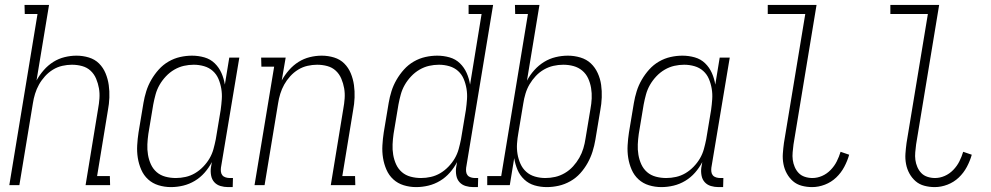

<svg xmlns="http://www.w3.org/2000/svg" viewBox="-20 -755 4040 783"><path d="M18 0 133 -698H81L80 -735H180L129 -427Q141 -449 158.5 -469Q176 -489 197.5 -502.5Q219 -516 243.5 -522Q268 -528 292 -528Q318 -528 342.5 -520.5Q367 -513 384 -496Q401 -479 410.5 -456Q420 -433 423.5 -408Q427 -383 426 -357Q425 -331 420 -305L376 -37H428L429 0H329L380 -311Q384 -332 385.5 -353.5Q387 -375 383.5 -395Q380 -415 372 -434Q364 -453 349.5 -466.5Q335 -480 315 -485.5Q295 -491 273 -491Q254 -491 234 -486.5Q214 -482 196 -471Q178 -460 163.5 -444Q149 -428 139 -410Q129 -392 123 -372.5Q117 -353 114 -333L59 0Z M677 8Q651 8 626.5 0.5Q602 -7 584 -23.5Q566 -40 556 -63Q546 -86 542 -111Q538 -136 539.5 -162.5Q541 -189 545 -215L565 -335Q569 -359 576.5 -383Q584 -407 597 -429.5Q610 -452 627.5 -471.5Q645 -491 667.5 -504Q690 -517 714.5 -522.5Q739 -528 763 -528Q789 -528 813.5 -521Q838 -514 855.5 -497Q873 -480 883 -457.5Q893 -435 897 -410L915 -520H956L881 -71Q880 -63 881 -54.5Q882 -46 887 -40Q892 -34 900.5 -31.5Q909 -29 917 -29H930L929 8H910Q894 8 879 3.5Q864 -1 854 -12Q844 -23 841 -39Q838 -55 840 -71L844 -94Q832 -71 814.5 -51Q797 -31 774.5 -17.5Q752 -4 727 2Q702 8 677 8ZM697 -29Q717 -29 737 -33.5Q757 -38 775 -48.5Q793 -59 808.5 -75Q824 -91 834.5 -109Q845 -127 850.5 -147Q856 -167 860 -187L880 -307Q883 -329 884.5 -350.5Q886 -372 882.5 -393Q879 -414 871 -433Q863 -452 848 -465.5Q833 -479 812.5 -485Q792 -491 770 -491Q750 -491 730 -486.5Q710 -482 691 -471Q672 -460 656.5 -443.5Q641 -427 630.5 -408.5Q620 -390 614.5 -370Q609 -350 605 -329L585 -209Q582 -188 581 -166.5Q580 -145 583.5 -124Q587 -103 595.5 -84.5Q604 -66 619 -53Q634 -40 654.5 -34.5Q675 -29 697 -29Z M1018 0 1098 -483H1046L1045 -520H1145L1129 -427Q1141 -449 1158.5 -469Q1176 -489 1197.5 -502.5Q1219 -516 1243.5 -522Q1268 -528 1292 -528Q1318 -528 1342.5 -520.5Q1367 -513 1384 -496Q1401 -479 1410.5 -456Q1420 -433 1423.5 -408Q1427 -383 1426 -357Q1425 -331 1420 -305L1376 -37H1428L1429 0H1329L1380 -311Q1384 -332 1385.5 -353.5Q1387 -375 1383.5 -395Q1380 -415 1372 -434Q1364 -453 1349.5 -466.5Q1335 -480 1315 -485.5Q1295 -491 1273 -491Q1254 -491 1234 -486.5Q1214 -482 1196 -471Q1178 -460 1163.5 -444Q1149 -428 1139 -410Q1129 -392 1123 -372.5Q1117 -353 1114 -333L1059 0Z M1677 8Q1651 8 1626.5 0.5Q1602 -7 1584 -23.5Q1566 -40 1556 -63Q1546 -86 1542 -111Q1538 -136 1539.5 -162.5Q1541 -189 1545 -215L1565 -335Q1569 -359 1576.5 -383Q1584 -407 1597 -429.5Q1610 -452 1627.5 -471.5Q1645 -491 1667.5 -504Q1690 -517 1714.5 -522.5Q1739 -528 1763 -528Q1789 -528 1813.5 -521Q1838 -514 1855.5 -497Q1873 -480 1883 -457.5Q1893 -435 1897 -410L1944 -698H1891V-735H1991L1881 -71Q1880 -63 1881 -54.5Q1882 -46 1887 -40Q1892 -34 1900.5 -31.5Q1909 -29 1917 -29H1930L1929 8H1910Q1894 8 1879 3.5Q1864 -1 1854 -12Q1844 -23 1841 -39Q1838 -55 1840 -71L1844 -94Q1832 -71 1814.5 -51Q1797 -31 1774.5 -17.5Q1752 -4 1727 2Q1702 8 1677 8ZM1697 -29Q1717 -29 1737 -33.5Q1757 -38 1775 -48.5Q1793 -59 1808.5 -75Q1824 -91 1834.5 -109Q1845 -127 1850.5 -147Q1856 -167 1860 -187L1880 -307Q1883 -329 1884.5 -350.5Q1886 -372 1882.5 -393Q1879 -414 1871 -433Q1863 -452 1848 -465.5Q1833 -479 1812.5 -485Q1792 -491 1770 -491Q1750 -491 1730 -486.5Q1710 -482 1691 -471Q1672 -460 1656.5 -443.5Q1641 -427 1630.5 -408.5Q1620 -390 1614.5 -370Q1609 -350 1605 -329L1585 -209Q1582 -188 1581 -166.5Q1580 -145 1583.5 -124Q1587 -103 1595.5 -84.5Q1604 -66 1619 -53Q1634 -40 1654.5 -34.5Q1675 -29 1697 -29Z M2210 8Q2184 8 2160 1Q2136 -6 2118 -23Q2100 -40 2090.5 -62.5Q2081 -85 2077 -110L2059 0H1967V-37H2024L2133 -698H2081L2080 -735H2180L2129 -426Q2141 -449 2159 -469Q2177 -489 2199 -502.5Q2221 -516 2246 -522Q2271 -528 2296 -528Q2322 -528 2347 -520.5Q2372 -513 2389.5 -496.5Q2407 -480 2417.5 -457Q2428 -434 2431.5 -409Q2435 -384 2434 -357.5Q2433 -331 2428 -305L2408 -185Q2404 -161 2396.5 -137Q2389 -113 2376.5 -90.5Q2364 -68 2346.5 -48.5Q2329 -29 2306 -16Q2283 -3 2258.5 2.5Q2234 8 2210 8ZM2204 -29Q2224 -29 2244 -33.5Q2264 -38 2283 -49Q2302 -60 2317 -76.5Q2332 -93 2342.5 -111.5Q2353 -130 2359 -150Q2365 -170 2368 -191L2388 -311Q2392 -332 2393 -353.5Q2394 -375 2390.5 -396Q2387 -417 2378.5 -435.5Q2370 -454 2354.5 -467Q2339 -480 2319 -485.5Q2299 -491 2277 -491Q2257 -491 2237 -486.5Q2217 -482 2198.5 -471.5Q2180 -461 2165 -445Q2150 -429 2139.5 -411Q2129 -393 2123 -373Q2117 -353 2114 -333L2094 -213Q2090 -191 2088.5 -169.5Q2087 -148 2090.5 -127Q2094 -106 2102.5 -87Q2111 -68 2126 -54.5Q2141 -41 2161.5 -35Q2182 -29 2204 -29Z M2677 8Q2651 8 2626.5 0.5Q2602 -7 2584 -23.5Q2566 -40 2556 -63Q2546 -86 2542 -111Q2538 -136 2539.5 -162.5Q2541 -189 2545 -215L2565 -335Q2569 -359 2576.5 -383Q2584 -407 2597 -429.5Q2610 -452 2627.5 -471.5Q2645 -491 2667.5 -504Q2690 -517 2714.5 -522.5Q2739 -528 2763 -528Q2789 -528 2813.5 -521Q2838 -514 2855.5 -497Q2873 -480 2883 -457.5Q2893 -435 2897 -410L2915 -520H2956L2881 -71Q2880 -63 2881 -54.5Q2882 -46 2887 -40Q2892 -34 2900.5 -31.5Q2909 -29 2917 -29H2930L2929 8H2910Q2894 8 2879 3.5Q2864 -1 2854 -12Q2844 -23 2841 -39Q2838 -55 2840 -71L2844 -94Q2832 -71 2814.5 -51Q2797 -31 2774.5 -17.5Q2752 -4 2727 2Q2702 8 2677 8ZM2697 -29Q2717 -29 2737 -33.5Q2757 -38 2775 -48.5Q2793 -59 2808.5 -75Q2824 -91 2834.5 -109Q2845 -127 2850.5 -147Q2856 -167 2860 -187L2880 -307Q2883 -329 2884.5 -350.5Q2886 -372 2882.5 -393Q2879 -414 2871 -433Q2863 -452 2848 -465.5Q2833 -479 2812.5 -485Q2792 -491 2770 -491Q2750 -491 2730 -486.5Q2710 -482 2691 -471Q2672 -460 2656.5 -443.5Q2641 -427 2630.5 -408.5Q2620 -390 2614.5 -370Q2609 -350 2605 -329L2585 -209Q2582 -188 2581 -166.5Q2580 -145 2583.5 -124Q2587 -103 2595.5 -84.5Q2604 -66 2619 -53Q2634 -40 2654.5 -34.5Q2675 -29 2697 -29Z M3292 8Q3270 8 3249.5 2.5Q3229 -3 3214 -16Q3199 -29 3189 -47Q3179 -65 3175 -86Q3171 -107 3172.5 -128.5Q3174 -150 3177 -172L3264 -698H3111V-735H3310L3216 -166Q3214 -150 3212.5 -134Q3211 -118 3213 -103Q3215 -88 3221 -74Q3227 -60 3237 -49.5Q3247 -39 3262 -34Q3277 -29 3293 -29Q3313 -29 3332.5 -37.5Q3352 -46 3367.5 -62Q3383 -78 3392.5 -97Q3402 -116 3408 -136L3443 -124Q3436 -99 3423 -74.5Q3410 -50 3390 -31Q3370 -12 3344 -2Q3318 8 3292 8Z M3792 8Q3770 8 3749.5 2.5Q3729 -3 3714 -16Q3699 -29 3689 -47Q3679 -65 3675 -86Q3671 -107 3672.5 -128.5Q3674 -150 3677 -172L3764 -698H3611V-735H3810L3716 -166Q3714 -150 3712.5 -134Q3711 -118 3713 -103Q3715 -88 3721 -74Q3727 -60 3737 -49.5Q3747 -39 3762 -34Q3777 -29 3793 -29Q3813 -29 3832.5 -37.5Q3852 -46 3867.5 -62Q3883 -78 3892.5 -97Q3902 -116 3908 -136L3943 -124Q3936 -99 3923 -74.5Q3910 -50 3890 -31Q3870 -12 3844 -2Q3818 8 3792 8Z"/></svg>

Font: Iosevka Curly Slab Extralight
Style: Italic
Weight: 200
Italic angle: -9°
Monospace: yes
Designer: Belleve Invis
Foundry: Belleve Invis
Version: Version 22.1.2; ttfautohint (v1.8.4)